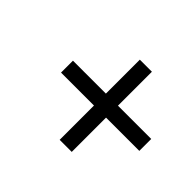

<svg xmlns="http://www.w3.org/2000/svg" viewBox="-109 -640 779 779"><g transform="rotate(45 281.0 -250.0)"><path d="M112.8 -216.8V-285.2H301.8V-480H371.1V-285.2H562V-216.8H371.1V-20H301.8V-216.8Z"/></g></svg>

Font: TitilliumWeb-Italic
Style: Italic
Weight: 400
Italic angle: -13°
Version: Version 1.001;PS 57.000;hotconv 1.0.70;makeotf.lib2.5.55311